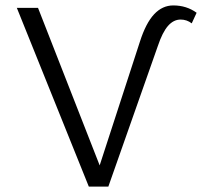

<svg xmlns="http://www.w3.org/2000/svg" viewBox="-20 -687 744 707"><path d="M42 -658H120L347 -78L495 -533Q517 -602 547.5 -634.5Q578 -667 618 -667Q667 -667 704 -640L686 -601Q668 -615 645 -615Q619 -615 598.5 -591.5Q578 -568 561 -517L379 0H307Z"/></svg>

Font: LXGW Bright GB
Style: Regular
Weight: 400
Designer: Christian Thalmann (Catharsis Fonts)
Foundry: LXGW / Christian Thalmann (Catharsis Fonts) / Fontworks Inc.
Version: Version 5.510